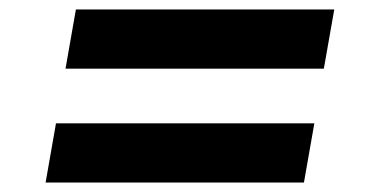

<svg xmlns="http://www.w3.org/2000/svg" viewBox="-20 -558 778 405"><path d="M76.2 -172.9 98.1 -297.9H643.1L621.1 -172.9ZM118.2 -413.1 140.1 -538.1H685.1L663.1 -413.1Z"/></svg>

Font: SVN-Poppins SemiBold
Style: Italic
Weight: 600
Italic angle: -10°
Designer: Ninad Kale (Devanagari), Jonny Pinhorn (Latin)
Foundry: Indian Type Foundry
Version: Version 3.002 2017